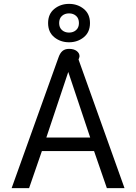

<svg xmlns="http://www.w3.org/2000/svg" viewBox="-20 -970 702 990"><path d="M40 0ZM281 -672Q289 -696 302 -707Q315 -718 336 -718Q361 -718 375.5 -707Q390 -696 390 -680Q390 -676 385 -663L622 0H531L465 -191H196L130 0H40ZM445 -261 332 -599 219 -261ZM228 -851Q228 -898 260 -924Q292 -950 336 -950Q380 -950 412 -924Q444 -898 444 -851Q444 -804 412 -778Q380 -752 336 -752Q292 -752 260 -778Q228 -804 228 -851ZM387 -851Q387 -875 372.5 -888Q358 -901 336 -901Q314 -901 299.5 -888Q285 -875 285 -851Q285 -828 299.5 -815Q314 -802 336 -802Q358 -802 372.5 -815Q387 -828 387 -851Z"/></svg>

Font: Niramit
Style: Regular
Weight: 400
Version: Version 1.000; ttfautohint (v1.6)